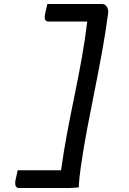

<svg xmlns="http://www.w3.org/2000/svg" viewBox="-20 -778 640 953"><path d="M215 -758H488Q495 -758 500.5 -754.5Q506 -751 510 -744.5Q514 -738 516 -730Q518 -722 517 -714Q504 -616 486.5 -520Q469 -424 450 -329.5Q431 -235 413 -140.5Q395 -46 381 51Q377 78 374.5 102.5Q372 127 371 152Q360 153 349 154Q338 155 325 155H74Q62 155 58 145.5Q54 136 56 121Q59 106 62 93.5Q65 81 68 67H283Q296 -27 313.5 -119.5Q331 -212 350 -304Q369 -396 385.5 -487.5Q402 -579 413 -671H222Q210 -671 205 -679Q200 -687 203 -705Q206 -719 209 -732Q212 -745 215 -758Z"/></svg>

Font: Rec Mono Semicasual
Style: Italic
Weight: 400
Italic angle: -10°
Version: Version 1.085; ttfautohint (v1.8.4.7-5d5b)